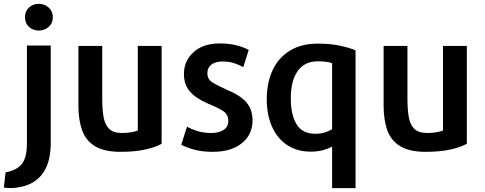

<svg xmlns="http://www.w3.org/2000/svg" viewBox="-60 -773 2525 999"><path d="M215 -683Q215 -714 193.5 -733.5Q172 -753 142 -753Q112 -753 91 -734Q70 -715 70 -683Q70 -652 91 -633Q112 -614 142 -614Q171 -614 193 -633Q215 -652 215 -683ZM204 -29V-536H80V-22Q79 50 52.5 81.5Q26 113 -31 124L-40 203Q-19 206 2.5 205.5Q24 205 39 201Q119 188 161.5 130.5Q204 73 204 -29Z M781 -25V-534H657V-94Q645 -89 623.5 -85Q602 -81 574 -81Q530 -81 508 -102.5Q486 -124 479 -163.5Q472 -203 472 -257V-534H348V-222Q348 -150 367 -96Q386 -42 434 -12.5Q482 17 567 17Q641 17 695.5 5Q750 -7 781 -25Z M1254 -146Q1254 -204 1221.5 -241Q1189 -278 1118 -307Q1069 -329 1044 -345Q1019 -361 1019 -393Q1019 -421 1040 -437Q1061 -453 1097 -453Q1135 -453 1162 -443Q1189 -433 1206 -424Q1207 -427 1211 -440Q1215 -453 1220 -468.5Q1225 -484 1229 -497Q1233 -510 1234 -513Q1209 -527 1171 -537Q1133 -547 1083 -547Q998 -547 947.5 -502Q897 -457 897 -388Q897 -333 928 -297Q959 -261 1024 -233Q1079 -211 1103.5 -193.5Q1128 -176 1128 -144Q1128 -113 1103.5 -97Q1079 -81 1039 -81Q998 -81 965.5 -91.5Q933 -102 913 -114L883 -20Q904 -8 946.5 4.5Q989 17 1047 17Q1143 17 1198.5 -28Q1254 -73 1254 -146Z M1790 206V-511Q1758 -525 1708 -535.5Q1658 -546 1595 -546Q1507 -546 1447.5 -509Q1388 -472 1358 -407Q1328 -342 1328 -257Q1328 -175 1355.5 -113.5Q1383 -52 1434.5 -18Q1486 16 1557 16Q1594 16 1621.5 8Q1649 0 1668 -10V206ZM1668 -101Q1655 -92 1632 -84.5Q1609 -77 1581 -77Q1513 -77 1483 -126.5Q1453 -176 1453 -261Q1453 -353 1489 -403.5Q1525 -454 1593 -454Q1619 -454 1637.5 -451.5Q1656 -449 1668 -444Z M2369 -25V-534H2245V-94Q2233 -89 2211.5 -85Q2190 -81 2162 -81Q2118 -81 2096 -102.5Q2074 -124 2067 -163.5Q2060 -203 2060 -257V-534H1936V-222Q1936 -150 1955 -96Q1974 -42 2022 -12.5Q2070 17 2155 17Q2229 17 2283.5 5Q2338 -7 2369 -25Z"/></svg>

Font: Repo DemiBold
Style: Regular
Weight: 600
Designer: Stefan Peev
Foundry: Context Ltd
Version: Version 1.502